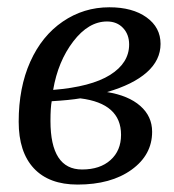

<svg xmlns="http://www.w3.org/2000/svg" viewBox="-20 -492 474 522"><path d="M393.6 -133.8Q393.6 -70.8 337.6 -30.5Q281.7 9.8 190.9 9.8Q113.3 9.8 72 -34.4Q30.8 -78.6 30.8 -161.1Q30.8 -253.9 62.3 -324.2Q93.8 -394.5 150.6 -433.3Q207.5 -472.2 277.3 -472.2Q340.3 -472.2 378.4 -444.8Q416.5 -417.5 416.5 -372.6Q416.5 -328.6 379.2 -295.4Q341.8 -262.2 271 -241.7Q329.1 -232.4 361.3 -204.1Q393.6 -175.8 393.6 -133.8ZM117.2 -163.1Q117.2 -31.2 203.1 -31.2Q252 -31.2 280.5 -56.9Q309.1 -82.5 309.1 -125.5Q309.1 -210.9 198.2 -224.6Q169.4 -219.7 120.6 -216.8Q117.2 -199.7 117.2 -163.1ZM124.5 -247.6Q227.5 -255.9 279.3 -288.3Q331.1 -320.8 331.1 -371.1Q331.1 -398.4 314.5 -416Q297.9 -433.6 271 -433.6Q220.7 -433.6 179.2 -379.4Q137.7 -325.2 124.5 -247.6Z"/></svg>

Font: Liberation Serif
Style: Italic
Weight: 400
Italic angle: -16.333°
Designer: Steve Matteson
Foundry: Ascender Corporation
Version: Version 2.1.5